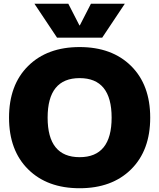

<svg xmlns="http://www.w3.org/2000/svg" viewBox="-20 -990 846 1020"><path d="M404 -855 463 -970H643L523 -790H283L163 -970H343L402 -855ZM129.5 -639.5Q231 -740 403 -740Q575 -740 676.5 -639.5Q778 -539 778 -365Q778 -191 676.5 -90.5Q575 10 403 10Q231 10 129.5 -90.5Q28 -191 28 -365Q28 -539 129.5 -639.5ZM233 -365Q233 -155 403 -155Q573 -155 573 -365Q573 -575 403 -575Q233 -575 233 -365Z"/></svg>

Font: M PLUS 1p Black
Style: Regular
Weight: 900
Version: Version 1.061